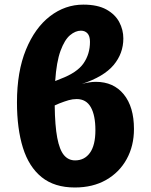

<svg xmlns="http://www.w3.org/2000/svg" viewBox="-20 -798 655 835"><path d="M342.6 -777.9Q404.1 -777.9 442.6 -756.7Q481 -735.4 498.7 -701.8Q516.4 -668.2 516.4 -630.8Q516.4 -565.6 474.1 -515.1Q431.8 -464.6 335.9 -432.8Q369.7 -442.1 396.9 -442.1Q473.8 -442.1 518.2 -387.7Q562.6 -333.3 562.6 -236.9Q562.6 -163.6 530.8 -105.9Q499 -48.2 441.3 -15.4Q383.6 17.4 305.6 17.4Q216.9 17.4 161.3 -27.4Q105.6 -72.3 79.7 -155.4Q53.8 -238.5 53.8 -352.8Q53.8 -486.7 92.8 -581.8Q131.8 -676.9 197.4 -727.4Q263.1 -777.9 342.6 -777.9ZM331.8 -664.6Q308.2 -664.6 284.6 -644.9Q261 -625.1 243.3 -577.2Q225.6 -529.2 220 -445.6L243.1 -454.9Q315.4 -482.1 343.3 -522.6Q371.3 -563.1 371.3 -615.9Q371.3 -641 360.5 -652.8Q349.7 -664.6 331.8 -664.6ZM237.9 -348.2 217.9 -339.5Q219 -250.8 229 -198.5Q239 -146.2 258.2 -123.3Q277.4 -100.5 306.7 -100.5Q347.7 -100.5 371.3 -133.6Q394.9 -166.7 394.9 -231.8Q394.9 -296.4 374.9 -331.8Q354.9 -367.2 313.3 -367.2Q295.9 -367.2 278.7 -362.3Q261.5 -357.4 237.9 -348.2Z"/></svg>

Font: FiraCode Nerd Font Mono
Style: Bold
Weight: 700
Monospace: yes
Designer: Carrois Corporate, Edenspiekermann AG, Nikita Prokopov
Foundry: Carrois Corporate, Edenspiekermann AG, Nikita Prokopov
Version: Version 6.002;Nerd Fonts 3.3.0